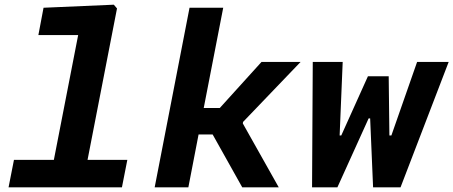

<svg xmlns="http://www.w3.org/2000/svg" viewBox="-20 -798 1932 818"><path d="M16.5 0H499.5L522.5 -117H353L478.5 -762L465 -778L165.5 -765L143.5 -648.5H313L209.5 -117H39.5Z M782.5 0 826 -225H886L1012 0H1167.5L1014.5 -272L1015.5 -278.5L1260.5 -534H1094L916.5 -338H848L931 -765H787.5L639 0Z M1312.5 -534 1309.5 0H1417.5L1550.5 -293.5H1557L1569.5 0H1686.5L1891.5 -534H1757L1647.5 -221H1639L1636 -473H1547.5L1434 -221H1427L1440 -534Z"/></svg>

Font: Monaspace Neon
Style: Bold Italic
Weight: 700
Italic angle: -11°
Designer: Riley Cran & the Lettermatic Team
Foundry: Lettermatic
Version: Version 1.200 (Monaspace Neon)